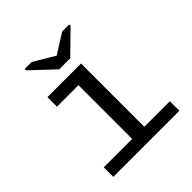

<svg xmlns="http://www.w3.org/2000/svg" viewBox="-192 -849 985 985"><g transform="rotate(-45 300.0 -356.5)"><path d="M363.8 -69.3H549.3V0H69.8V-69.3H275.9V-459H120.1V-528.3H363.8ZM343.8 -586.4H263.7L139.6 -703.1V-712.9H190.4L303.7 -645.5H304.7L411.6 -712.9H462.9V-703.1Z"/></g></svg>

Font: Courier New
Style: Regular
Weight: 400
Designer: Steve Matteson
Foundry: Ascender Corporation
Version: Version 2.00.3